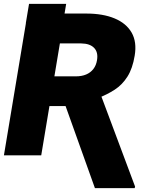

<svg xmlns="http://www.w3.org/2000/svg" viewBox="-26 -797 824 985"><path d="M106.4 -677.7 123 -777.3H313.5L296.9 -677.7ZM115.2 -727.5H416Q502 -727.5 561.8 -702.6Q621.6 -677.7 649.2 -629.9Q676.8 -582 665 -511.7Q654.3 -445.8 627.9 -404.1Q601.6 -362.3 562.5 -336.9Q523.4 -311.5 474.6 -293L402.3 -252.9H154.3L177.7 -405.3H362.3Q393.1 -405.3 415.8 -414.8Q438.5 -424.3 452.9 -442.9Q467.3 -461.4 471.7 -488.3Q478.5 -528.8 456.8 -551.3Q435.1 -573.7 390.6 -574.2H281.2L185.5 0H-5.9ZM460.9 168 289.1 -312.5H490.2L667 160.2L665 168Z"/></svg>

Font: Inter 28pt Black
Style: Italic
Weight: 900
Italic angle: -9.3988°
Designer: Rasmus Andersson
Foundry: rsms
Version: Version 4.001;git-66647c0bb